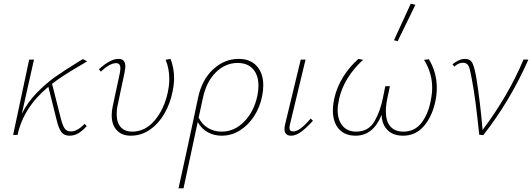

<svg xmlns="http://www.w3.org/2000/svg" viewBox="-20 -731 2882 1040"><path d="M438 -60 450 -48Q425 -21 403.5 -8.5Q382 4 356 4Q328 4 313 -15Q298 -34 287 -80L242 -261Q107 -149 75 0H51L138 -408H164L98 -114Q130 -178 180 -229Q230 -280 279 -314.5Q328 -349 401 -394L429 -411L452 -399Q432 -386 402 -369Q315 -318 262 -277L310 -87Q320 -49 331 -34Q342 -19 364 -19Q399 -19 438 -60Z M585 -107Q585 -130 591 -157L628 -330Q632 -348 632 -361Q632 -389 609 -389Q575 -389 526 -343L516 -356Q577 -412 622 -412Q659 -412 659 -371Q659 -363 654 -335L617 -160Q612 -139 612 -113Q612 -67 634 -42.5Q656 -18 696 -18Q767 -18 818.5 -79.5Q870 -141 889 -232Q897 -270 897 -302Q897 -361 877 -407L904 -412Q923 -361 923 -308Q923 -276 915 -236Q902 -170 870.5 -115.5Q839 -61 792 -28.5Q745 4 688 4Q640 4 612.5 -25.5Q585 -55 585 -107Z M1406 -269Q1406 -241 1400 -211Q1388 -150 1356 -101Q1324 -52 1278.5 -24Q1233 4 1181 4Q1139 4 1105 -15Q1071 -34 1051 -70L974 289H947Q970 187 989.5 95.5Q1009 4 1028 -84L1053 -202Q1074 -300 1135 -356Q1196 -412 1273 -412Q1336 -412 1371 -373Q1406 -334 1406 -269ZM1380 -266Q1380 -324 1350.5 -357Q1321 -390 1267 -390Q1201 -390 1149.5 -339.5Q1098 -289 1079 -200L1056 -94Q1074 -57 1107 -37.5Q1140 -18 1180 -18Q1250 -18 1303 -72.5Q1356 -127 1374 -212Q1380 -241 1380 -266Z M1521 -32Q1521 -43 1524 -56L1609 -408H1635L1551 -59Q1548 -47 1548 -39Q1548 -19 1568 -19Q1587 -19 1610 -36.5Q1633 -54 1663 -89L1675 -77Q1639 -37 1610.5 -16.5Q1582 4 1557 4Q1521 4 1521 -32Z M2346 -255Q2346 -220 2339 -186Q2322 -102 2277 -49Q2232 4 2164 4Q2110 4 2079.5 -26Q2049 -56 2047 -109Q2002 4 1906 4Q1847 4 1815 -33Q1783 -70 1783 -133Q1783 -162 1791 -199Q1805 -260 1838.5 -314Q1872 -368 1921 -412L1947 -407Q1897 -362 1863.5 -308Q1830 -254 1817 -196Q1809 -161 1809 -135Q1809 -81 1835.5 -49.5Q1862 -18 1909 -18Q1976 -18 2008.5 -74Q2041 -130 2055 -205L2067 -264H2092L2079 -203Q2070 -161 2070 -129Q2070 -74 2094.5 -46Q2119 -18 2165 -18Q2226 -18 2262.5 -65Q2299 -112 2313 -185Q2321 -225 2321 -256Q2321 -335 2277 -407L2303 -410Q2346 -339 2346 -255ZM2114 -513 2205 -711 2230 -705 2134 -508Z M2842 -408Q2744 -186 2598 1L2576 -1Q2565 -104 2556 -174Q2547 -244 2535 -306Q2528 -343 2523.5 -359.5Q2519 -376 2510.5 -383.5Q2502 -391 2487 -391Q2463 -391 2441 -370L2431 -383Q2447 -396 2464.5 -404Q2482 -412 2498 -412Q2527 -412 2538.5 -390Q2550 -368 2560 -310Q2581 -180 2594 -27Q2733 -212 2816 -409Z"/></svg>

Font: Ysabeau Extralight
Style: Italic
Weight: 200
Italic angle: -12°
Designer: Christian Thalmann (Catharsis Fonts)
Version: Version 0.003